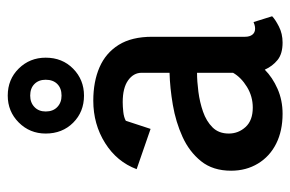

<svg xmlns="http://www.w3.org/2000/svg" viewBox="-147 -599 750 496"><g transform="rotate(-90 228.0 -351.0)"><path d="M182 4Q138 4 105 -12.5Q72 -29 53.5 -59.5Q35 -90 35 -129Q35 -176 59.5 -206.5Q84 -237 122.5 -254.5Q161 -272 205 -279.5Q249 -287 288 -288V-360Q288 -381 268.5 -395Q249 -409 212 -409Q201 -409 187 -407.5Q173 -406 164 -401L143 -337L39 -373Q58 -424 106.5 -454.5Q155 -485 216 -485Q265 -485 302 -469Q339 -453 360 -419.5Q381 -386 381 -333V-93Q381 -81 386.5 -74Q392 -67 402 -67Q407 -67 412 -68.5Q417 -70 419 -71L434 -23Q426 -15 407.5 -5.5Q389 4 366 4Q337 4 321 -9Q305 -22 296 -42Q276 -22 246.5 -9Q217 4 182 4ZM198 -73Q227 -73 251.5 -88Q276 -103 288 -124V-217Q266 -217 239 -213.5Q212 -210 187.5 -201.5Q163 -193 147 -177Q131 -161 131 -135Q131 -110 148 -91.5Q165 -73 198 -73ZM131 -608Q131 -649 159.5 -677.5Q188 -706 229 -706Q271 -706 299 -677.5Q327 -649 327 -608Q327 -565 298.5 -537Q270 -509 229 -509Q187 -509 159 -537Q131 -565 131 -608ZM188 -608Q188 -589 199.5 -578Q211 -567 229 -567Q248 -567 259 -578Q270 -589 270 -608Q270 -626 259 -637Q248 -648 229 -648Q211 -648 199.5 -637Q188 -626 188 -608Z"/></g></svg>

Font: Kreon Light
Style: Regular
Weight: 400
Version: Version 2.002